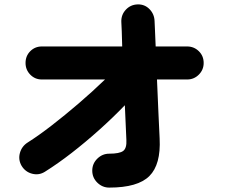

<svg xmlns="http://www.w3.org/2000/svg" viewBox="-20 -808 1040 872"><path d="M476 44Q445 44 422 21.5Q399 -1 399 -33Q399 -65 422 -87.5Q445 -110 476 -110Q523 -110 539.5 -122.5Q556 -135 554 -172L547 -330Q492 -273 430 -217.5Q368 -162 305.5 -113.5Q243 -65 184 -28Q157 -11 126 -19Q95 -27 78 -55Q62 -83 70.5 -113.5Q79 -144 106 -161Q155 -192 214.5 -238Q274 -284 337 -338Q400 -392 457 -447H170Q139 -447 117.5 -469Q96 -491 96 -522Q96 -554 117.5 -575.5Q139 -597 170 -597H535Q534 -636 533 -665.5Q532 -695 531 -709Q530 -741 551.5 -764Q573 -787 605 -788Q637 -789 659 -766.5Q681 -744 682 -712Q683 -698 684 -668Q685 -638 687 -597H830Q861 -597 883 -575.5Q905 -554 905 -522Q905 -491 883 -469Q861 -447 830 -447H693Q696 -370 699.5 -296.5Q703 -223 705 -179Q711 -61 658.5 -8.5Q606 44 476 44Z"/></svg>

Font: Zen Maru Gothic Black
Style: Regular
Weight: 900
Designer: Yoshimichi Ohira
Foundry: Positype
Version: Version 1.001